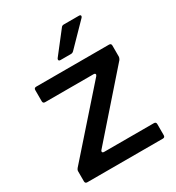

<svg xmlns="http://www.w3.org/2000/svg" viewBox="-182 -875 907 987"><g transform="rotate(-30 272.0 -381.5)"><path d="M46 0Q33 0 33 -13V-72Q33 -81 39 -88L358 -449Q362 -455 362 -457Q362 -465 351 -465H64Q51 -465 51 -478V-544Q51 -557 64 -557H496Q509 -557 509 -544V-478Q509 -472 503 -462L192 -108Q188 -104 188 -100Q188 -92 199 -92H494Q507 -92 507 -79V-13Q507 0 494 0ZM241 -613Q230 -613 230 -621Q230 -625 233 -629L331 -755Q336 -763 347 -763H436Q447 -763 447 -756Q447 -751 443 -747L319 -620Q312 -613 303 -613Z"/></g></svg>

Font: Open Sauce Two Medium
Style: Regular
Weight: 500
Designer: Alfredo Marco Pradil
Foundry: Creative Sauce Fz LLC
Version: Version 1.477